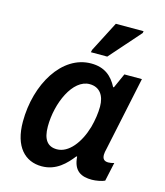

<svg xmlns="http://www.w3.org/2000/svg" viewBox="-116 -864 825 962"><g transform="rotate(15 296.5 -383.0)"><path d="M281 -606H366L507 -766L509 -776H365L284 -619ZM190 10C266 10 312 -40 346 -83H350C355 -8 397 10 451 10C472 10 503 4 517 -3L538 -100C528 -97 517 -95 508 -95C486 -95 477 -106 477 -127C477 -136 479 -146 482 -158L563 -542H472L438 -466H434C407 -518 368 -552 298 -552C147 -552 42 -377 42 -182C42 -52 104 10 190 10ZM242 -92C194 -92 169 -123 169 -191C169 -313 230 -450 317 -450C370 -450 396 -411 396 -354C396 -322 390 -281 380 -245C355 -159 303 -92 242 -92Z"/></g></svg>

Font: Noto Sans SemiBold
Style: Italic
Weight: 600
Italic angle: -12°
Designer: Monotype Design Team
Foundry: Monotype Imaging Inc.
Version: Version 2.013